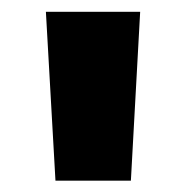

<svg xmlns="http://www.w3.org/2000/svg" viewBox="-20 -748 323 333"><path d="M76.2 -434.6H207L223.1 -727.5H59.6Z"/></svg>

Font: Raveo Display Display ExtraBold
Style: Regular
Weight: 800
Designer: Jakub Foglar, Rasmus Andersson (Inter)
Foundry: Jakubfoglar.com
Version: Version 1.100;Glyphs 3.2.3 (3260)